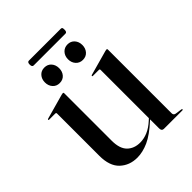

<svg xmlns="http://www.w3.org/2000/svg" viewBox="-190 -762 875 875"><g transform="rotate(-45 248.0 -324.0)"><path d="M66 -121V-394Q66 -399.5 59.5 -399.5H20.5Q17 -399.5 17 -402.5Q17 -404.5 21 -406L141.5 -439.5Q147.5 -441 150 -441Q154.5 -441 154.5 -436V-130Q154.5 -79 178.2 -55.5Q202 -32 240.5 -32Q264.5 -32 289.2 -42.2Q314 -52.5 340 -76.5L347 -83V-394Q347 -399.5 341.5 -399.5H302.5Q299 -399.5 299 -402.5Q299 -404.5 302.5 -406L423 -439.5Q428.5 -441 431 -441Q436 -441 436 -436V-25.5Q436 -13 448 -11L479.5 -6.5Q484 -6 484 -3Q484 0 480.5 0H361Q347 0 347 -16.5V-75L343.5 -72Q294 -26.5 255.8 -9.5Q217.5 7.5 183 7.5Q132.5 7.5 99.2 -24Q66 -55.5 66 -121ZM173 -483Q152.5 -483 139.8 -497.2Q127 -511.5 127 -533Q127 -554.5 139.8 -568.8Q152.5 -583 173 -583Q194 -583 206.5 -568.8Q219 -554.5 219 -533Q219 -511.5 206.5 -497.2Q194 -483 173 -483ZM322.5 -483Q302 -483 289 -497.2Q276 -511.5 276 -533Q276 -554.5 289 -568.8Q302 -583 322.5 -583Q343 -583 355.8 -568.8Q368.5 -554.5 368.5 -533Q368.5 -511.5 355.8 -497.2Q343 -483 322.5 -483ZM135.5 -639.5Q135.5 -655 145.5 -655H350.5Q356.5 -655 358.5 -652.2Q360.5 -649.5 360.5 -639.5Q360.5 -624 350.5 -624H145.5Q135.5 -624 135.5 -639.5Z"/></g></svg>

Font: Fraunces 144pt S000
Style: Regular
Weight: 400
Version: Version 1.000; ttfautohint (v1.8.3)